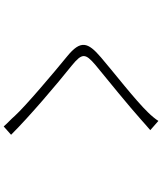

<svg xmlns="http://www.w3.org/2000/svg" viewBox="61 -890 878 1040"><g transform="rotate(90 500.0 -370.0)"><path d="M635 -789C626 -774 605 -749 590 -734C523 -664 364 -541 291 -478C208 -407 195 -368 286 -294C379 -218 554 -70 608 -11C624 8 649 30 665 49L710 9C614 -88 435 -240 336 -319C266 -376 268 -393 332 -448C409 -511 558 -632 628 -695C641 -706 670 -733 685 -745Z"/></g></svg>

Font: Noto Sans JP Light
Style: Regular
Weight: 300
Designer: Ryoko NISHIZUKA (kana & ideographs); Paul D. Hunt (Latin, Greek & Cyrillic); Wenlong ZHANG (bopomofo); Sandoll Communica
Foundry: Adobe Systems Incorporated
Version: Version 1.004;PS 1.004;hotconv 1.0.82;makeotf.lib2.5.63406